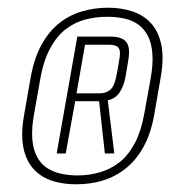

<svg xmlns="http://www.w3.org/2000/svg" viewBox="-20 -753 442 498"><path d="M177.5 -275Q215 -275 247.5 -285Q280 -295 307 -316.8Q334 -338.5 352.8 -373Q371.5 -407.5 380 -455.5L396.5 -550.5Q405.5 -600 398.8 -634.8Q392 -669.5 373.2 -691Q354.5 -712.5 325.2 -722.8Q296 -733 260 -733Q224.5 -733 191.8 -723.2Q159 -713.5 132.5 -692Q106 -670.5 87.2 -636Q68.5 -601.5 59.5 -552L43 -457.5Q35.5 -417.5 38.2 -387.2Q41 -357 52.5 -335.5Q64 -314 82.2 -300.8Q100.5 -287.5 124.8 -281.2Q149 -275 177.5 -275ZM181 -298Q157.5 -298 137 -302.8Q116.5 -307.5 101 -318Q85.5 -328.5 75.8 -346.8Q66 -365 63.8 -392.5Q61.5 -420 68.5 -458L84.5 -548.5Q93 -596 110 -627.5Q127 -659 150.2 -677Q173.5 -695 201 -702.2Q228.5 -709.5 257.5 -709.5Q281.5 -709.5 302.2 -705Q323 -700.5 338.5 -689.5Q354 -678.5 363.5 -660Q373 -641.5 375.2 -614Q377.5 -586.5 370.5 -548L354.5 -459.5Q346 -412 329 -380.5Q312 -349 288.8 -331.2Q265.5 -313.5 238 -305.8Q210.5 -298 181 -298ZM127 -355H150.5L175 -490.5H237L252 -355H276.5L259.5 -493Q279 -496.5 290.5 -513.8Q302 -531 306 -556.5L312.5 -595Q316.5 -617.5 313.5 -631Q310.5 -644.5 299.2 -651.2Q288 -658 268 -658H180.5ZM178.5 -511 200.5 -637H260.5Q277 -637 283.8 -632.5Q290.5 -628 291 -617.5Q291.5 -607 288 -589.5L283.5 -564Q277.5 -529.5 266 -520.2Q254.5 -511 240.5 -511Z"/></svg>

Font: Anybody SemiCondensed ExtraLight
Style: Italic
Weight: 250
Width: 4
Italic angle: -10°
Version: Version 1.113;gftools[0.9.25]